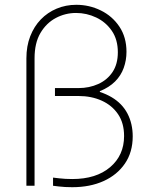

<svg xmlns="http://www.w3.org/2000/svg" viewBox="-20 -770 645 800"><path d="M298 -750Q254 -750 216 -734Q178 -718 150 -689Q122 -660 106 -619Q90 -578 90 -527V4H124V-527Q124 -591 148.5 -632.5Q173 -674 212.5 -695Q252 -716 297 -716Q341 -716 381 -697Q421 -678 446 -641.5Q471 -605 471 -552Q471 -503 449 -470Q427 -437 389.5 -420Q352 -403 307 -403H209V-370H307Q361 -370 404 -350.5Q447 -331 472 -294Q497 -257 497 -203Q497 -123 439 -73.5Q381 -24 281 -24Q252 -24 226.5 -27Q201 -30 201 -30V4Q201 4 225.5 7Q250 10 281 10Q355 10 411.5 -15.5Q468 -41 500.5 -88.5Q533 -136 533 -202Q533 -228 527.5 -252Q522 -276 511 -297Q500 -318 483.5 -335Q467 -352 445 -365Q423 -378 396 -387V-390Q435 -406 459.5 -430.5Q484 -455 495.5 -487Q507 -519 507 -554Q507 -615 477.5 -659Q448 -703 400 -726.5Q352 -750 298 -750Z"/></svg>

Font: Be Vietnam Pro Variable Thin
Style: Regular
Weight: 100
Designer: Lam Bao, Tony Le, Vietanh Nguyen
Foundry: Yellow Type Foundry
Version: Version 1.002